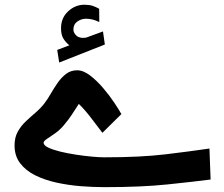

<svg xmlns="http://www.w3.org/2000/svg" viewBox="-20 -791 947 811"><path d="M272.9 -599.6Q256.3 -613.3 247.1 -629.2Q237.8 -645 237.8 -671.9Q237.8 -715.3 267.8 -743.2Q297.9 -771 336.4 -771Q356.4 -771 370.4 -766.6Q384.3 -762.2 398.9 -753.9L399.4 -697.8Q371.6 -711.9 343.3 -711.9Q323.7 -711.9 306.9 -700.2Q290 -688.5 290 -665.5Q290.5 -651.9 303.2 -640.1Q315.9 -628.4 341.8 -631.8Q342.8 -631.8 345.7 -632.8L415 -658.2L422.9 -603L230 -526.9L221.7 -580.1ZM420.9 -126.5Q574.2 -126.5 679.7 -139.2Q785.2 -151.9 864.7 -163.6L869.6 -32.7Q797.4 -23.4 687.5 -12Q577.6 -0.5 421.9 -0.5Q373.5 -0.5 320.8 -4.6Q268.1 -8.8 218.3 -19.8Q168.5 -30.8 128.7 -50.5Q88.9 -70.3 65.2 -101.3Q41.5 -132.3 41.5 -176.8Q41.5 -210 54.7 -234.1Q67.9 -258.3 87.9 -277.3Q107.9 -296.4 129.2 -314.5Q150.4 -332.5 166.5 -353Q180.7 -371.1 194.3 -395Q208 -418.9 223.9 -441.7Q239.7 -464.4 259.5 -479.2Q279.3 -494.1 305.7 -494.1Q332 -494.1 360.6 -472.2Q389.2 -450.2 416 -418.7Q442.9 -387.2 463.1 -356.7Q483.4 -326.2 492.7 -309.1L412.6 -230Q390.1 -259.8 364.5 -293.2Q338.9 -326.7 313 -352.1Q294.9 -324.7 282.7 -305.7Q270.5 -286.6 248.5 -260.7Q231.4 -240.7 211.7 -227.1Q191.9 -213.4 178 -204.1Q164.1 -194.8 164.1 -188Q164.1 -177.2 183.8 -167.7Q203.6 -158.2 234.6 -150.6Q265.6 -143.1 301 -137.7Q336.4 -132.3 368.4 -129.4Q400.4 -126.5 420.9 -126.5Z"/></svg>

Font: Vazirmatn FD NL
Style: Bold
Weight: 700
Designer: Saber Rastikerdar
Foundry: Saber Rastikerdar
Version: Version 33.003